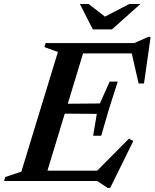

<svg xmlns="http://www.w3.org/2000/svg" viewBox="-47 -886 758 940"><path d="M236.5 -631.5 170.5 -655.5 176 -675H375L170 0H-27L-21 -19.5L57.5 -45.5ZM594.5 -640.5 620 -624.5H290.5L307 -675H610L679 -705.5H690.5L658 -477.5H631.5ZM480 34 428.5 0H100.5L117.5 -50.5H465L414 -35.5L584.5 -207.5L605.5 -195.5L492.5 34ZM448.5 -221.5H409L427 -328.5L205 -330L219.5 -377.5L442 -379.5L490 -486.5H529.5L487 -354ZM640.5 -866.5 501 -742H407.5L344 -866.5H387L476 -797.5H453.5L586 -866.5Z"/></svg>

Font: Newsreader 24pt SemiBold
Style: Italic
Weight: 600
Italic angle: -17°
Designer: Hugues Gentile
Foundry: Production Type
Version: Version 1.003